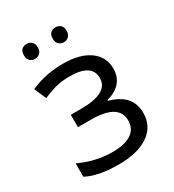

<svg xmlns="http://www.w3.org/2000/svg" viewBox="-176 -815 835 924"><g transform="rotate(-30 241.5 -352.5)"><path d="M188 -313Q339.8 -313 339.8 -397Q339.8 -476.1 216.8 -476.1Q179.2 -476.1 148.4 -469.2Q117.7 -462.4 67.9 -441.9L39.1 -507.8Q122.1 -544.9 220.2 -544.9Q312.5 -544.9 365.7 -507.1Q418.9 -469.2 418.9 -403.8Q418.9 -314 318.8 -286.1V-282.2Q380.4 -264.2 408.7 -230.7Q437 -197.3 437 -147Q437 -72.8 377.2 -31.5Q317.4 9.8 211.9 9.8Q96.2 9.8 33.2 -24.9V-99.1Q122.6 -57.1 213.9 -57.1Q284.2 -57.1 320.1 -81.3Q356 -105.5 356 -150.9Q356 -244.1 204.1 -244.1H129.9V-313ZM77.6 -673.3Q77.6 -695.3 88.6 -705.1Q99.6 -714.8 115.2 -714.8Q131.3 -714.8 143.1 -705.1Q154.8 -695.3 154.8 -673.3Q154.8 -652.3 143.1 -642.1Q131.3 -631.8 115.2 -631.8Q99.6 -631.8 88.6 -642.1Q77.6 -652.3 77.6 -673.3ZM237.8 -673.3Q237.8 -695.3 249 -705.1Q260.3 -714.8 275.9 -714.8Q291.5 -714.8 303.2 -705.1Q314.9 -695.3 314.9 -673.3Q314.9 -652.3 303.2 -642.1Q291.5 -631.8 275.9 -631.8Q260.3 -631.8 249 -642.1Q237.8 -652.3 237.8 -673.3Z"/></g></svg>

Font: XL-Viking
Style: Regular
Weight: 400
Foundry: Ascender Corporation
Version: Version 1.10 March 23, 2015